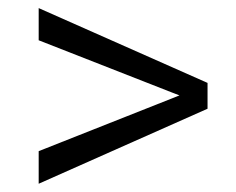

<svg xmlns="http://www.w3.org/2000/svg" viewBox="-20 -562 579 472"><path d="M403 -334.5 421.2 -327.5 403.5 -320.4 75.1 -190.4V-110.3L490.2 -294.7V-358.2L75.1 -542.1V-463Z"/></svg>

Font: Vazir FD Light
Style: Regular
Weight: 300
Foundry: DejaVu fonts team - Redesigned by Saber Rastikerdar
Version: Version 21.10;October 20, 2019;FontCreator 12.0.0.2547 64-bi